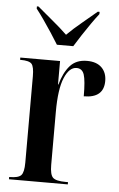

<svg xmlns="http://www.w3.org/2000/svg" viewBox="-54 -804 522 842"><g transform="rotate(5 206.5 -383.0)"><path d="M18 0V-10H20Q58 -10 70.5 -23Q83 -36 83 -79V-459Q83 -501 72 -513.5Q61 -526 23 -526H21V-536H196V-433H198Q212 -485 239 -516Q266 -547 314 -547Q356 -547 378.5 -525Q401 -503 401 -466Q401 -391 313 -391Q313 -460 304.5 -486Q296 -512 271 -512Q239 -512 218 -462.5Q197 -413 197 -312V-79Q197 -36 210.5 -23Q224 -10 267 -10H277V0ZM176 -606Q162 -629 144 -656.5Q126 -684 107.5 -710.5Q89 -737 74 -756V-766H81Q110 -741 146 -711.5Q182 -682 212 -653Q241 -682 277 -711.5Q313 -741 342 -766H350V-756Q335 -737 316.5 -710.5Q298 -684 280 -656.5Q262 -629 248 -606Z"/></g></svg>

Font: Noto Serif Display ExtraCondensed SemiBold
Style: Regular
Weight: 600
Width: 2
Designer: Monotype Design Team
Foundry: Monotype Imaging Inc.
Version: Version 2.009